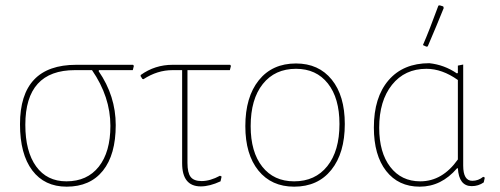

<svg xmlns="http://www.w3.org/2000/svg" viewBox="-20 -695 1876 720"><path d="M230 5Q147 5 101 -56Q55 -117 55 -229Q55 -452 266 -452H479L482 -448L478 -432H351L350 -428Q414 -335 414 -226Q414 -115 366 -55Q318 5 230 5ZM229 -15Q307 -15 350.5 -70Q394 -125 394 -223Q394 -332 325 -432H261Q75 -432 75 -227Q75 -127 115.5 -71Q156 -15 229 -15Z M733 4Q663 4 663 -83V-432H627Q570 -432 518 -398L514 -399L507 -410L508 -414Q561 -452 627 -452H843L846 -448L842 -432H683V-84Q683 -47 695 -31.5Q707 -16 736 -16Q768 -16 805 -36L811 -33L807 -15Q766 4 733 4Z M1090 -457Q1175 -457 1224 -396.5Q1273 -336 1273 -230Q1273 -121 1222.5 -58Q1172 5 1083 5Q998 5 949 -55.5Q900 -116 900 -222Q900 -331 950.5 -394Q1001 -457 1090 -457ZM1090 -437Q1011 -437 965.5 -380Q920 -323 920 -222Q920 -125 963.5 -70Q1007 -15 1083 -15Q1162 -15 1207.5 -72Q1253 -129 1253 -230Q1253 -327 1209.5 -382Q1166 -437 1090 -437Z M1624 -674 1629 -675 1642 -671 1644 -665Q1620 -605 1584 -521L1579 -520L1566 -526Q1590 -581 1624 -674ZM1554 5Q1474 5 1428 -54Q1382 -113 1382 -217Q1382 -330 1437 -394Q1492 -458 1590 -458Q1646 -452 1693 -420L1697 -421V-449L1717 -453V-74Q1717 -17 1751 -17Q1774 -17 1792 -32L1798 -29L1794 -11Q1774 3 1749 3Q1701 3 1697 -64H1694Q1635 5 1554 5ZM1402 -216Q1402 -123 1443.5 -69Q1485 -15 1556 -15Q1639 -15 1697 -97V-395Q1638 -437 1579 -437Q1498 -437 1450 -377Q1402 -317 1402 -216Z"/></svg>

Font: Alegreya Sans SC Thin
Style: Regular
Weight: 100
Designer: Juan Pablo del Peral
Foundry: Huerta Tipografica
Version: Version 2.007